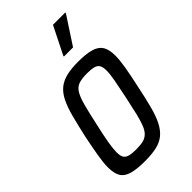

<svg xmlns="http://www.w3.org/2000/svg" viewBox="-223 -782 858 858"><g transform="rotate(-45 206.0 -353.0)"><path d="M155 8Q105 8 74.5 -0.5Q44 -9 31 -30Q18 -51 18 -89Q18 -118 25 -159Q32 -200 43 -255Q57 -318 69 -363.5Q81 -409 96 -439Q111 -469 132 -486Q153 -503 183.5 -510.5Q214 -518 258 -518Q309 -518 339 -509Q369 -500 382 -479Q395 -458 395 -419Q395 -391 388 -350Q381 -309 369 -255Q356 -191 344 -145.5Q332 -100 317 -70.5Q302 -41 281 -23.5Q260 -6 229.5 1Q199 8 155 8ZM164 -57Q191 -57 208 -61Q225 -65 237.5 -76.5Q250 -88 259 -110Q268 -132 276.5 -167.5Q285 -203 296 -255Q307 -308 313.5 -343Q320 -378 320 -400Q320 -423 313 -434Q306 -445 290.5 -449Q275 -453 249 -453Q217 -453 197 -446.5Q177 -440 164.5 -419.5Q152 -399 141.5 -359.5Q131 -320 117 -255Q105 -203 99 -167.5Q93 -132 93 -110Q93 -87 100 -76Q107 -65 123 -61Q139 -57 164 -57ZM229 -579 230 -584 295 -714H373L372 -709L287 -579Z"/></g></svg>

Font: Saira Condensed
Style: Italic
Weight: 400
Width: 3
Italic angle: -12°
Designer: Hector Gatti with collaboration of the Omnibus-Type team
Foundry: Omnibus-Type
Version: Version 1.100